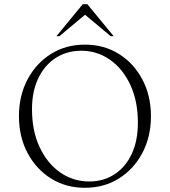

<svg xmlns="http://www.w3.org/2000/svg" viewBox="-20 -882 807 912"><path d="M383 10Q293 10 222.5 -34Q152 -78 111 -155Q70 -232 70 -330Q70 -428 111 -505Q152 -582 222.5 -626Q293 -670 383 -670Q474 -670 544.5 -626Q615 -582 656 -505Q697 -428 697 -330Q697 -232 656 -155Q615 -78 544.5 -34Q474 10 383 10ZM404 -20Q472 -20 524.5 -54.5Q577 -89 606 -151.5Q635 -214 635 -299Q635 -402 599 -479Q563 -556 502 -598.5Q441 -641 366 -641Q298 -641 245 -607Q192 -573 162 -510.5Q132 -448 132 -363Q132 -260 168.5 -182.5Q205 -105 266.5 -62.5Q328 -20 404 -20ZM248 -710 373 -862H395L520 -710H506L384 -812L262 -710Z"/></svg>

Font: Spectral SC ExtraLight
Style: Regular
Weight: 275
Designer: Jean-Baptiste Levee
Foundry: Production Type
Version: Version 2.001